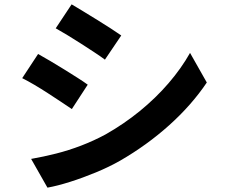

<svg xmlns="http://www.w3.org/2000/svg" viewBox="-20 -812 1040 882"><path d="M309 -792Q333 -778 364 -759Q395 -740 427.5 -720Q460 -700 488.5 -681.5Q517 -663 537 -649L462 -538Q442 -553 413 -572Q384 -591 353 -611Q322 -631 291.5 -649.5Q261 -668 236 -682ZM123 -82Q180 -92 237.5 -106.5Q295 -121 352.5 -143Q410 -165 464 -194Q549 -242 622.5 -302Q696 -362 754.5 -430Q813 -498 853 -569L930 -433Q860 -329 757.5 -237Q655 -145 532 -74Q481 -45 420.5 -20Q360 5 301.5 23.5Q243 42 198 50ZM155 -564Q180 -550 211.5 -531.5Q243 -513 275 -493Q307 -473 335.5 -455Q364 -437 383 -423L310 -311Q288 -326 260 -344.5Q232 -363 200.5 -383.5Q169 -404 138.5 -422Q108 -440 82 -453Z"/></svg>

Font: Farlight84_Sys_V01
Style: Bold
Weight: 700
Designer: Monotype Design Team, Nadine Chahine and Nizar Qandah
Foundry: Monotype Imaging Inc.
Version: Version 2.004;October 31, 2024;FontCreator 14.0.0.2814 64-bi